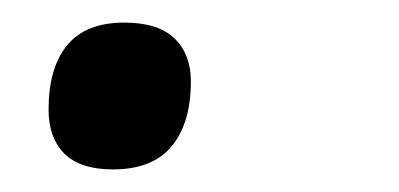

<svg xmlns="http://www.w3.org/2000/svg" viewBox="-20 -116 353 170"><path d="M80 34Q51 34 37 20Q23 6 23 -19Q23 -56 39.5 -76Q56 -96 90 -96Q120 -96 134.5 -82Q149 -68 149 -44Q149 -7 132 13.5Q115 34 80 34Z"/></svg>

Font: Playwrite DK Uloopet
Style: Regular
Weight: 400
Designer: Veronika Burian, José Scaglione
Foundry: TypeTogether
Version: Version 1.002